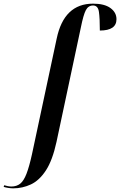

<svg xmlns="http://www.w3.org/2000/svg" viewBox="-150 -790 657 1050"><path d="M-78 240Q-91 240 -106 237.5Q-121 235 -130 232L-127 223Q-120 225 -109.5 227.5Q-99 230 -88 230Q-59 230 -39.5 214.5Q-20 199 -5 160Q10 121 25 53L160 -579Q200 -770 359 -770Q421 -770 454 -746Q487 -722 487 -685Q487 -623 396 -623Q396 -690 391 -725Q386 -760 359 -760Q333 -760 319.5 -734.5Q306 -709 292 -639L159 -14Q137 87 101 142Q65 197 19 218.5Q-27 240 -78 240Z"/></svg>

Font: Noto Serif Display Condensed SemiBold
Style: Italic
Weight: 600
Width: 3
Italic angle: -12°
Designer: Monotype Design Team
Foundry: Monotype Imaging Inc.
Version: Version 2.009